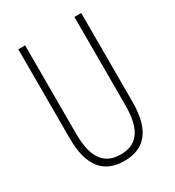

<svg xmlns="http://www.w3.org/2000/svg" viewBox="-175 -816 844 928"><g transform="rotate(-30 246.5 -352.0)"><path d="M422 -218V-714H384V-221C384 -73 329 -26 247 -26C160 -26 109 -79 109 -221V-714H71V-218C71 -60 133 10 247 10C348 10 422 -46 422 -218Z"/></g></svg>

Font: Noto Sans Sinhala ExtraCondensed ExtraLight
Style: Regular
Weight: 200
Width: 2
Designer: Jelle Bosma - Monotype Design Team
Foundry: Monotype Imaging Inc.
Version: Version 2.006